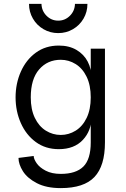

<svg xmlns="http://www.w3.org/2000/svg" viewBox="-20 -750 649 986"><path d="M75 61 153 51Q153 66 168 88Q183 110 214.5 126.5Q246 143 292 143Q370 143 408 105.5Q446 68 446 -19V-500H519V-19Q519 102 465 159Q411 216 292 216Q218 216 169 190.5Q120 165 97.5 129Q75 93 75 61ZM60 -250Q60 -321 87 -382Q114 -443 164 -479.5Q214 -516 282 -516Q335 -516 373 -493.5Q411 -471 430.5 -433.5Q450 -396 450 -350V-250H446Q446 -312 425 -355.5Q404 -399 368.5 -421Q333 -443 292 -443Q224 -443 181 -393.5Q138 -344 138 -250Q138 -188 159 -144.5Q180 -101 215.5 -79Q251 -57 292 -57Q333 -57 368.5 -79Q404 -101 425 -144.5Q446 -188 446 -250H450V-150Q450 -79 405.5 -31.5Q361 16 282 16Q214 16 164 -20.5Q114 -57 87 -118Q60 -179 60 -250ZM129 -730H193Q194 -694 219 -669Q244 -644 279 -644Q314 -644 339 -669Q364 -694 365 -730H429Q429 -689 409 -654.5Q389 -620 354.5 -600Q320 -580 279 -580Q238 -580 203.5 -600Q169 -620 149 -654.5Q129 -689 129 -730Z"/></svg>

Font: Uncut Sans VF
Style: Regular
Weight: 400
Designer: Kasper Nordkvist
Foundry: Uncut Type
Version: Version 1.100;FEAKit 1.0